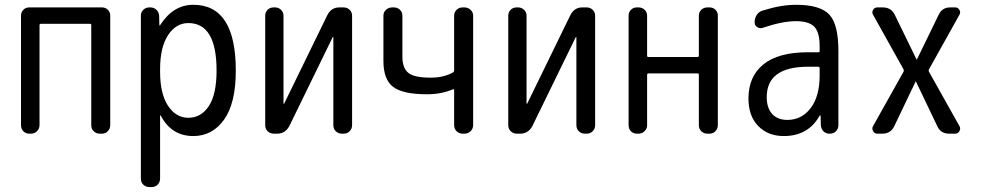

<svg xmlns="http://www.w3.org/2000/svg" viewBox="-20 -550 4040 790"><path d="M100.6 0Q85.9 0 76.2 -9.8Q66.4 -19.5 66.4 -35.2V-485.4Q66.4 -500 76.2 -509.8Q85.9 -519.5 100.6 -519.5H399.4Q414.1 -519.5 423.8 -509.8Q433.6 -500 433.6 -485.4V-35.2Q433.6 -20.5 423.8 -10.3Q414.1 0 399.4 0H390.6Q376 0 365.7 -9.8Q355.5 -19.5 355.5 -35.2V-447.3Q355.5 -452.1 349.6 -452.1H148.4Q143.6 -452.1 142.6 -447.3V-35.2Q142.6 -20.5 132.3 -10.3Q122.1 0 107.4 0Z M638.7 -264.6V-254.9Q638.7 -164.1 671.4 -114.7Q704.1 -65.4 754.9 -65.4Q807.6 -65.4 839.4 -113.8Q871.1 -162.1 871.1 -259.8Q871.1 -455.1 754.9 -455.1Q704.1 -455.1 671.4 -405.3Q638.7 -355.5 638.7 -264.6ZM594.7 219.7Q580.1 219.7 569.8 210Q559.6 200.2 559.6 184.6V-485.4Q559.6 -500 569.8 -509.8Q580.1 -519.5 594.7 -519.5H598.6Q613.3 -519.5 623.5 -509.8Q633.8 -500 634.8 -485.4L635.7 -446.3Q635.7 -445.3 636.7 -445.3Q638.7 -445.3 638.7 -446.3Q692.4 -530.3 775.4 -530.3Q950.2 -530.3 950.2 -259.8Q950.2 -125 901.9 -57.6Q853.5 9.8 775.4 9.8Q685.5 9.8 641.6 -74.2Q641.6 -75.2 639.6 -75.2Q638.7 -75.2 638.7 -74.2V184.6Q638.7 199.2 628.9 209.5Q619.1 219.7 603.5 219.7Z M1106.4 0Q1091.8 0 1081.5 -9.8Q1071.3 -19.5 1071.3 -35.2V-485.4Q1071.3 -500 1081.1 -509.8Q1090.8 -519.5 1106.4 -519.5H1111.3Q1126 -519.5 1136.2 -509.8Q1146.5 -500 1146.5 -485.4V-124Q1146.5 -123 1147.5 -123Q1149.4 -123 1149.4 -124L1327.1 -488.3Q1343.8 -520.5 1377.9 -519.5H1393.6Q1408.2 -519.5 1418.5 -509.8Q1428.7 -500 1428.7 -485.4V-35.2Q1428.7 -20.5 1418.9 -10.3Q1409.2 0 1393.6 0H1386.7Q1372.1 0 1361.8 -9.8Q1351.6 -19.5 1351.6 -35.2V-396.5Q1351.6 -397.5 1350.6 -397.5Q1348.6 -397.5 1348.6 -396.5L1170.9 -32.2Q1154.3 0 1120.1 0Z M1737.3 -162.1Q1637.7 -162.1 1597.7 -192.4Q1557.6 -222.7 1557.6 -298.8V-485.4Q1557.6 -500 1568.4 -509.8Q1579.1 -519.5 1593.8 -519.5H1600.6Q1615.2 -519.5 1625.5 -509.8Q1635.7 -500 1635.7 -485.4V-316.4Q1635.7 -270.5 1659.7 -250.5Q1683.6 -230.5 1752 -230.5Q1805.7 -230.5 1843.8 -252Q1848.6 -254.9 1848.6 -259.8V-485.4Q1848.6 -500 1858.9 -509.8Q1869.1 -519.5 1883.8 -519.5H1890.6Q1905.3 -519.5 1916 -509.8Q1926.8 -500 1926.8 -485.4V-35.2Q1926.8 -20.5 1916.5 -10.3Q1906.2 0 1890.6 0H1883.8Q1869.1 0 1858.9 -9.8Q1848.6 -19.5 1848.6 -35.2V-179.7Q1848.6 -181.6 1846.7 -182.6Q1844.7 -183.6 1843.8 -182.6Q1795.9 -162.1 1737.3 -162.1Z M2106.4 0Q2091.8 0 2081.5 -9.8Q2071.3 -19.5 2071.3 -35.2V-485.4Q2071.3 -500 2081.1 -509.8Q2090.8 -519.5 2106.4 -519.5H2111.3Q2126 -519.5 2136.2 -509.8Q2146.5 -500 2146.5 -485.4V-124Q2146.5 -123 2147.5 -123Q2149.4 -123 2149.4 -124L2327.1 -488.3Q2343.8 -520.5 2377.9 -519.5H2393.6Q2408.2 -519.5 2418.5 -509.8Q2428.7 -500 2428.7 -485.4V-35.2Q2428.7 -20.5 2418.9 -10.3Q2409.2 0 2393.6 0H2386.7Q2372.1 0 2361.8 -9.8Q2351.6 -19.5 2351.6 -35.2V-396.5Q2351.6 -397.5 2350.6 -397.5Q2348.6 -397.5 2348.6 -396.5L2170.9 -32.2Q2154.3 0 2120.1 0Z M2600.6 0Q2585.9 0 2576.2 -9.8Q2566.4 -19.5 2566.4 -35.2V-485.4Q2566.4 -500 2576.2 -509.8Q2585.9 -519.5 2600.6 -519.5H2607.4Q2622.1 -519.5 2632.3 -509.8Q2642.6 -500 2642.6 -485.4V-320.3Q2642.6 -315.4 2648.4 -315.4H2849.6Q2854.5 -315.4 2855.5 -320.3V-485.4Q2855.5 -500 2865.7 -509.8Q2876 -519.5 2890.6 -519.5H2899.4Q2914.1 -519.5 2923.8 -509.8Q2933.6 -500 2933.6 -485.4V-35.2Q2933.6 -20.5 2923.8 -10.3Q2914.1 0 2899.4 0H2890.6Q2876 0 2865.7 -9.8Q2855.5 -19.5 2855.5 -35.2V-243.2Q2855.5 -248 2849.6 -248H2648.4Q2643.6 -248 2642.6 -243.2V-35.2Q2642.6 -20.5 2632.3 -10.3Q2622.1 0 2607.4 0Z M3304.7 -275.4Q3134.8 -275.4 3134.8 -150.4Q3134.8 -105.5 3157.2 -81.1Q3179.7 -56.6 3219.7 -56.6Q3278.3 -56.6 3315.4 -105Q3352.5 -153.3 3352.5 -240.2V-269.5Q3352.5 -274.4 3347.7 -275.4ZM3205.1 9.8Q3139.6 9.8 3099.6 -31.7Q3059.6 -73.2 3059.6 -144.5Q3059.6 -235.4 3121.1 -285.2Q3182.6 -335 3304.7 -335H3347.7Q3352.5 -335 3352.5 -339.8V-360.4Q3352.5 -417 3330.6 -439.9Q3308.6 -462.9 3254.9 -462.9Q3199.2 -462.9 3118.2 -435.5Q3106.4 -431.6 3095.7 -438.5Q3085 -445.3 3085 -458V-460Q3085 -475.6 3094.2 -489.3Q3103.5 -502.9 3119.1 -506.8Q3193.4 -530.3 3254.9 -530.3Q3354.5 -530.3 3392.1 -490.2Q3429.7 -450.2 3429.7 -339.8V-35.2Q3429.7 -20.5 3419.9 -10.3Q3410.2 0 3394.5 0H3392.6Q3377.9 0 3368.2 -9.8Q3358.4 -19.5 3357.4 -35.2L3356.4 -74.2Q3356.4 -75.2 3355.5 -75.2Q3353.5 -75.2 3352.5 -74.2Q3305.7 9.8 3205.1 9.8Z M3572.3 -31.2 3698.2 -255.9Q3699.2 -259.8 3698.2 -263.7L3572.3 -489.3Q3566.4 -499 3572.3 -509.3Q3578.1 -519.5 3589.8 -519.5H3612.3Q3647.5 -519.5 3662.1 -488.3L3751 -305.7Q3751 -304.7 3752 -304.7Q3752.9 -304.7 3752.9 -305.7L3841.8 -488.3Q3856.4 -520.5 3891.6 -519.5H3910.2Q3921.9 -519.5 3927.7 -509.3Q3933.6 -499 3927.7 -489.3L3801.8 -263.7Q3799.8 -259.8 3801.8 -255.9L3927.7 -31.2Q3933.6 -21.5 3927.7 -10.7Q3921.9 0 3910.2 0H3885.7Q3849.6 0 3835.9 -32.2L3749 -213.9Q3749 -214.8 3748 -214.8Q3747.1 -214.8 3747.1 -213.9L3660.2 -32.2Q3645.5 0 3610.4 0H3589.8Q3578.1 0 3572.3 -10.7Q3566.4 -21.5 3572.3 -31.2Z"/></svg>

Font: Rounded-L Mgen+ 2m regular
Style: Regular
Weight: 400
Designer: [Source Han Sans]
Ryoko NISHIZUKA  (kana & ideographs); Paul D. Hunt (Latin, Greek & Cyrillic); Wenlong ZHANG  (bopomofo
Version: Version 1.059.20150602